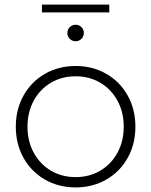

<svg xmlns="http://www.w3.org/2000/svg" viewBox="-20 -814 660 838"><path d="M49 -261Q49 -337 83 -397.5Q117 -458 176.5 -492Q236 -526 310 -526Q384 -526 443.5 -492Q503 -458 537 -397.5Q571 -337 571 -261Q571 -185 537 -124.5Q503 -64 443.5 -30Q384 4 310 4Q236 4 176.5 -30Q117 -64 83 -124.5Q49 -185 49 -261ZM520 -261Q520 -325 492.5 -375Q465 -425 417.5 -453Q370 -481 310 -481Q250 -481 202.5 -453Q155 -425 127.5 -375Q100 -325 100 -261Q100 -197 127.5 -147Q155 -97 202.5 -69Q250 -41 310 -41Q370 -41 417.5 -69Q465 -97 492.5 -147Q520 -197 520 -261ZM274 -670Q274 -685 284.5 -695.5Q295 -706 310 -706Q325 -706 335.5 -695.5Q346 -685 346 -670Q346 -655 335.5 -644.5Q325 -634 310 -634Q295 -634 284.5 -644.5Q274 -655 274 -670ZM163 -794H457V-760H163Z"/></svg>

Font: Goldbeck Next Light
Style: Regular
Weight: 300
Designer: Julieta Ulanovsky
Foundry: Julieta Ulanovsky
Version: Version 7.200